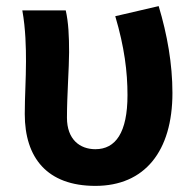

<svg xmlns="http://www.w3.org/2000/svg" viewBox="-20 -594 636 628"><path d="M292 14C453 14 544 -99 544 -290C544 -385 527 -481 499 -574L357 -541C387 -440 397 -359 397 -283C397 -160 358 -106 292 -106C241 -106 199 -138 199 -209C199 -282 206 -373 206 -423C206 -475 204 -521 195 -560H53C64 -499 65 -437 65 -393C65 -335 61 -278 61 -221C61 -78 134 14 292 14Z"/></svg>

Font: Source Han Sans JP
Style: Bold
Weight: 700
Designer: Ryoko NISHIZUKA 西塚涼子 (kana, bopomofo & ideographs); Paul D. Hunt (Latin, Greek & Cyrillic); Sandoll Communications 산돌커뮤니
Foundry: Adobe
Version: Version 2.002;hotconv 1.0.116;makeotfexe 2.5.65601